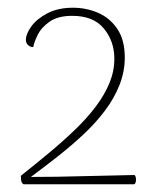

<svg xmlns="http://www.w3.org/2000/svg" viewBox="-20 -720 389 497"><path d="M41 -243Q36 -246 35 -252Q34 -258 34 -265Q73 -296 109 -326Q145 -356 175.5 -385.5Q206 -415 228.5 -445Q251 -475 263.5 -505.5Q276 -536 276 -568Q276 -613 249 -646Q222 -679 167 -679Q130 -679 108.5 -664Q87 -649 77.5 -629.5Q68 -610 66 -598Q61 -598 56.5 -600.5Q52 -603 49.5 -607Q47 -611 47 -617Q47 -632 61 -651.5Q75 -671 102.5 -685.5Q130 -700 169 -700Q203 -700 233.5 -687Q264 -674 283.5 -645.5Q303 -617 303 -571Q303 -535 289.5 -500.5Q276 -466 252 -434Q228 -402 196.5 -372.5Q165 -343 130 -315.5Q95 -288 60 -262Q93 -262 127 -262.5Q161 -263 195 -264Q229 -265 262.5 -265.5Q296 -266 328 -267Q330 -266 331 -262.5Q332 -259 332 -255Q332 -251 331 -247.5Q330 -244 327 -243Z"/></svg>

Font: Arima Thin Thin
Style: Regular
Weight: 250
Version: Version 1.100